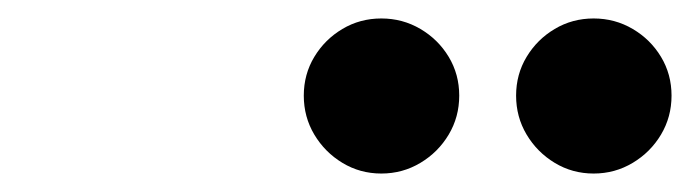

<svg xmlns="http://www.w3.org/2000/svg" viewBox="-20 -1029 747 208"><path d="M539.1 -925.4Q539.1 -948.5 550.5 -967.4Q561.9 -986.3 580.9 -997.6Q600 -1009 623.1 -1009Q646.2 -1009 665.5 -997.6Q684.7 -986.3 696.1 -967.4Q707.5 -948.5 707.5 -925.4Q707.5 -902.3 696.1 -883.2Q684.7 -864.1 665.5 -852.6Q646.2 -841 623.1 -841Q600 -841 580.9 -852.6Q561.9 -864.1 550.5 -883.2Q539.1 -902.3 539.1 -925.4ZM309.1 -925.4Q309.1 -948.5 320.5 -967.4Q331.9 -986.3 350.9 -997.6Q370 -1009 393.1 -1009Q416.2 -1009 435.5 -997.6Q454.7 -986.3 466.1 -967.4Q477.5 -948.5 477.5 -925.4Q477.5 -902.3 466.1 -883.2Q454.7 -864.1 435.5 -852.6Q416.2 -841 393.1 -841Q370 -841 350.9 -852.6Q331.9 -864.1 320.5 -883.2Q309.1 -902.3 309.1 -925.4Z"/></svg>

Font: Bodoni* 11pt Fatface
Style: Italic
Weight: 900
Italic angle: -13°
Version: Version 2.3